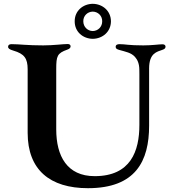

<svg xmlns="http://www.w3.org/2000/svg" viewBox="-20 -963 918 997"><path d="M436.8 14.2C684.7 14.2 754.3 -127.1 754.3 -310.4V-608C754.6 -687.5 794.7 -693.9 823.9 -704.5C832 -707.4 839.5 -710.9 839.5 -720.2C839.5 -730.1 832 -733 823.2 -733C804.7 -733 770.6 -727.3 724.1 -727.3C646.7 -727.3 631 -733.7 600.5 -733.7C589.1 -733.7 580.6 -730.1 580.6 -719.5C580.6 -710.6 587.7 -707 599.1 -703.8C633.2 -693.9 660.5 -690 680.8 -667.6C694.6 -652.3 703.1 -631.4 703.5 -602.3L703.8 -578.1V-314.6C703.8 -179 659.1 -48.3 471.6 -48.3C328.1 -48.3 272 -152.7 272 -291.2V-605.1C272 -672.2 277.3 -686.8 329.5 -705.3C340.9 -709.2 346.6 -714.8 346.6 -722.3C346.6 -729.4 341.6 -734.4 331.7 -734.4C308.9 -734.4 256.7 -727.3 204.2 -727.3C121.4 -727.3 79.9 -733.7 39.4 -733.7C27 -733.7 22 -728 22 -720.2C22 -711.6 28.8 -706.3 49 -700.3C106.2 -683.6 123.6 -660.2 123.6 -603V-273.4C123.6 -81 239.3 14.2 436.8 14.2ZM367.9 -852.3C367.5 -798.7 409.8 -762.1 461.6 -761.4C513.5 -762.1 555.8 -798.7 556.1 -852.3C555.8 -905.9 513.5 -942.5 461.6 -943.2C409.8 -942.5 367.5 -905.9 367.9 -852.3ZM412.6 -852.3C411.9 -880.7 434.3 -902.3 461.6 -902.7C489 -902.3 511.4 -880.7 510.7 -852.3C511 -823.9 489 -802.2 461.6 -801.8C434.3 -802.2 412.6 -823.9 412.6 -852.3Z"/></svg>

Font: Margiela Serif Semibold
Style: Regular
Weight: 600
Designer: Andreas Faust, Stefan Endress
Version: Version 1.002;FEAKit 1.0